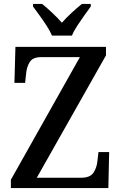

<svg xmlns="http://www.w3.org/2000/svg" viewBox="-20 -951 612 971"><path d="M35 0V-42L384 -662H188Q146 -662 130.5 -637.5Q115 -613 112 -578L107 -532H53L58 -714H516V-671L166 -52H389Q436 -52 453 -78Q470 -104 473 -139L478 -182H532L528 0ZM243 -771Q233 -794 216 -820.5Q199 -847 180 -873Q161 -899 147 -918V-931H193Q217 -912 244.5 -886Q272 -860 293 -836Q314 -860 342 -886Q370 -912 394 -931H439V-918Q425 -899 406.5 -873Q388 -847 370.5 -820.5Q353 -794 344 -771Z"/></svg>

Font: Noto Serif Bengali SemiCondensed Medium
Style: Regular
Weight: 500
Width: 4
Designer: Juan Bruce, Universal Thirst, Indian Type Foundry and the Monotype Design Team.
Foundry: Monotype Imaging Inc.
Version: Version 2.003; ttfautohint (v1.8.4.7-5d5b)